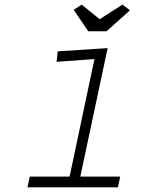

<svg xmlns="http://www.w3.org/2000/svg" viewBox="-20 -803 626 823"><path d="M227.5 -583 441.4 -596.7 324.2 -45.9H495.1L485.4 0H97.7L107.4 -45.9H278.3L384.8 -549.8L222.7 -538.1ZM436.5 -668.9H358.4L295.9 -760.7L330.1 -783.2L407.2 -720.7L504.9 -783.2L537.1 -758.8Z"/></svg>

Font: Thabit-Oblique
Style: Oblique
Weight: 500
Designer: Regenerated by Nadim Shaikli
Foundry: MAK Alagha
Version: 0.01